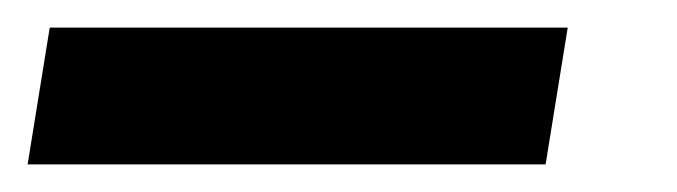

<svg xmlns="http://www.w3.org/2000/svg" viewBox="-56 -20 490 139"><path d="M-36 99 -20 0H355L339 99Z"/></svg>

Font: Nunito Sans 10pt Condensed Black
Style: Italic
Weight: 900
Width: 3
Italic angle: -9°
Designer: Vernon Adams
Foundry: Vernon Adams
Version: Version 3.101;gftools[0.9.27]